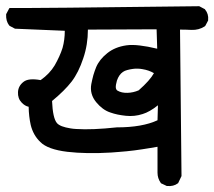

<svg xmlns="http://www.w3.org/2000/svg" viewBox="-30 -582 706 633"><path d="M519 30.8 502.4 22.9 501 22.5 500 21Q489.3 5.9 489.3 -12.7V-98.1Q476.6 -95.7 463.9 -93.8Q451.2 -91.8 438.7 -89.8Q426.3 -87.9 413.3 -86.2Q400.4 -84.5 387.7 -83.3Q375 -82 362.1 -81.1Q349.1 -80.1 336.4 -79.1Q254.9 -74.2 191.9 -81.5Q127 -89.4 103 -113.8Q90.8 -125.5 83 -139.6Q75.2 -153.8 71.3 -169.9Q64.9 -198.7 64.5 -230Q52.2 -232.4 41.5 -243.7Q28.3 -257.3 29.3 -278.3Q29.8 -288.6 34.4 -297.1Q39.1 -305.7 47.4 -312Q63.5 -325.2 104 -317.9Q133.8 -338.9 150.4 -366.7Q158.7 -381.3 165.3 -395.8Q171.9 -410.2 176.3 -424.3Q183.6 -450.7 183.6 -480.5L21.5 -487.3H20L18.6 -487.8L2 -496.6L1 -497.6L0 -498.5Q-10.7 -512.7 -9.8 -533.7V-534.7L-9.3 -536.1L-0.5 -552.7L1.5 -555.7H4.9Q77.1 -554.7 625 -561.5H626.5L627.9 -561L644.5 -552.2L645.5 -551.8L646 -550.8Q658.2 -536.1 656.2 -516.1V-514.6L655.8 -513.7L647 -497.1L646 -496.1L645 -495.1Q625.5 -482.4 601.1 -483.4Q582 -484.4 563.5 -484.4L568.4 -2.9V-1.5L567.9 -0.5L558.1 20L557.6 21.5L556.2 22.5Q542 33.2 521 31.2H520ZM355.5 -162.1Q439 -162.1 489.3 -185.5L490.7 -234.9Q476.6 -223.6 464.1 -216.6Q451.7 -209.5 440.4 -206.1Q413.6 -197.3 385.3 -200.2Q371.1 -201.7 358.2 -204.3Q345.2 -207 333 -211.4Q308.1 -219.7 287.1 -245.1Q265.1 -272 271 -304.7Q272.5 -312.5 274.2 -319.8Q275.9 -327.1 277.8 -334.2Q279.8 -341.3 282.2 -347.9Q284.7 -354.5 287.1 -360.8Q297.9 -386.2 323.7 -406.7Q349.1 -427.2 387.2 -432.6Q405.3 -435.1 430.7 -432.1Q456.1 -429.2 488.3 -421.4L486.3 -485.4L259.8 -484.4Q259.8 -434.6 244.6 -390.1Q229 -342.8 206.1 -313Q183.6 -283.7 141.6 -249Q144 -192.4 157.7 -176.3Q160.2 -173.3 164.3 -170.7Q168.5 -168 174.1 -165.8Q179.7 -163.6 186.8 -161.9Q193.8 -160.2 202.6 -158.7Q211.4 -157.2 221.7 -156.7Q273.4 -153.3 355 -162.1ZM427.2 -284.2Q464.4 -316.9 477.5 -340.8Q460.9 -350.6 439.9 -354Q432.1 -355.5 423.8 -355.7Q415.5 -356 407 -354.7Q398.4 -353.5 389.6 -351.1Q381.3 -349.1 375 -344.7Q368.7 -340.3 363.8 -333.3Q358.9 -326.2 355.5 -316.4Q351.1 -300.8 351.8 -293.5Q352.5 -286.1 357.4 -283.2Q370.6 -275.4 389.9 -275.9Q409.2 -276.4 427.2 -284.2Z"/></svg>

Font: NaikaiFont
Style: SemiBold
Weight: 600
Version: Version 1.89